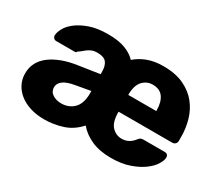

<svg xmlns="http://www.w3.org/2000/svg" viewBox="-101 -750 1117 980"><g transform="rotate(30 457.5 -260.0)"><path d="M228 10Q181 10 144 -2Q107 -14 81 -35Q55 -56 41 -84Q27 -112 27 -145Q27 -181 42 -209Q57 -237 85 -258Q113 -279 151.5 -293.5Q190 -308 238 -315L363 -334V-348Q363 -384 348 -402.5Q333 -421 294 -421Q276 -421 262.5 -415.5Q249 -410 239 -402.5Q229 -395 220.5 -387.5Q212 -380 203 -375Q200 -367 192 -367H83Q73 -367 67 -373.5Q61 -380 61 -389Q61 -406 74 -430.5Q87 -455 115.5 -477Q144 -499 188 -514.5Q232 -530 295 -530Q358 -530 397.5 -514.5Q437 -499 460 -474Q489 -500 529 -515Q569 -530 621 -530Q693 -530 742.5 -506.5Q792 -483 822 -445Q852 -407 865.5 -359.5Q879 -312 879 -263V-239Q879 -228 872 -221Q865 -214 854 -214H538V-207Q539 -151 563 -126.5Q587 -102 620 -102Q662 -102 690 -138Q699 -149 704.5 -151.5Q710 -154 722 -154H844Q866 -154 866 -132Q866 -116 851 -91.5Q836 -67 805.5 -44.5Q775 -22 729 -6Q683 10 621 10Q555 10 507 -11Q459 -32 428 -69Q388 -24 335.5 -7Q283 10 228 10ZM538 -313H703V-317Q703 -365 683 -393Q663 -421 621 -421Q587 -421 563 -396Q539 -371 538 -317ZM262 -104Q307 -104 336 -133Q365 -162 365 -222V-236L280 -221Q232 -213 211 -196.5Q190 -180 190 -158Q190 -132 211.5 -118Q233 -104 262 -104Z"/></g></svg>

Font: Fz Rubik
Style: Bold
Weight: 700
Designer: Hubert and Fischer
Foundry: Hubert and Fischer
Version: Vit hóa bi FontZin.com